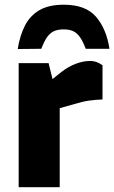

<svg xmlns="http://www.w3.org/2000/svg" viewBox="-20 -779 476 799"><path d="M57.7 0V-516.4H182.2L198.6 -449.9L238.1 -481.4Q266.1 -502.8 296.6 -514.1Q327.2 -525.3 354.7 -525.3Q367.2 -525.8 380.4 -521.4Q393.6 -516.9 406.6 -507.4V-365.1Q377.6 -364.1 350.8 -360.3Q324 -356.5 291.5 -346.5L228.5 -328.9V0ZM245.1 -759.4Q336.1 -759.4 379.3 -709.5Q422.6 -659.5 435.6 -576H336.8Q325.8 -605.1 314 -622.7Q302.3 -640.2 286.2 -648.5Q270.2 -656.7 245.1 -656.7Q219.6 -656.7 203 -648.5Q186.5 -640.2 174.7 -622.7Q163 -605.1 151.9 -576L53.7 -575Q62.7 -631 83.7 -672.2Q104.7 -713.5 143.7 -736.4Q182.7 -759.4 245.1 -759.4Z"/></svg>

Font: REM Medium
Style: Regular
Weight: 500
Designer: Octavio Pardo
Foundry: Ashler Design
Version: Version 1.005;gftools[0.9.28]